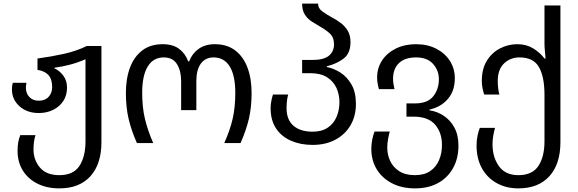

<svg xmlns="http://www.w3.org/2000/svg" viewBox="-20 -790 3189 1060"><path d="M308 250Q239 250 187 224Q135 198 106 151.5Q77 105 77 43Q77 14 81 -6.5Q85 -27 92 -44H176Q165 -11 165 35Q165 93 200.5 135Q236 177 308 177Q385 177 418.5 126Q452 75 452 -10V-463Q414 -446 370 -434Q326 -422 280 -416V-413Q309 -400 329.5 -372.5Q350 -345 350 -306Q350 -264 329.5 -232.5Q309 -201 273.5 -183.5Q238 -166 194 -166Q129 -166 87.5 -203.5Q46 -241 46 -296Q46 -305 47 -314.5Q48 -324 51 -333H126Q123 -318 123 -306Q123 -274 142.5 -254Q162 -234 194 -234Q229 -234 248.5 -255.5Q268 -277 268 -309Q268 -354 246.5 -376.5Q225 -399 187 -404V-467Q262 -477 332 -492.5Q402 -508 459 -536H540V-6Q540 116 479 183Q418 250 308 250Z M736 0Q705 -70 690 -134Q675 -198 675 -276Q675 -357 698 -417.5Q721 -478 766 -512Q811 -546 878 -546Q934 -546 968.5 -520.5Q1003 -495 1019 -451H1024Q1041 -495 1077 -520.5Q1113 -546 1166 -546Q1233 -546 1278 -512Q1323 -478 1346 -417.5Q1369 -357 1369 -276Q1369 -198 1354 -134Q1339 -70 1308 0H1218Q1250 -71 1264.5 -134.5Q1279 -198 1279 -277Q1279 -374 1248 -423.5Q1217 -473 1159 -473Q1114 -473 1089 -439Q1064 -405 1064 -343V-182H980V-343Q980 -399 957 -436Q934 -473 884 -473Q827 -473 796 -423.5Q765 -374 765 -277Q765 -198 780 -134.5Q795 -71 826 0Z M1706 10Q1639 10 1586.5 -13Q1534 -36 1504 -81Q1474 -126 1474 -193Q1474 -215 1478.5 -235.5Q1483 -256 1487 -268H1571Q1567 -255 1564.5 -235.5Q1562 -216 1562 -193Q1562 -129 1600 -96Q1638 -63 1706 -63Q1756 -63 1789 -85Q1822 -107 1838 -144.5Q1854 -182 1854 -226Q1854 -268 1837.5 -304.5Q1821 -341 1785.5 -363.5Q1750 -386 1693 -386H1648V-459H1704Q1768 -459 1796 -482.5Q1824 -506 1824 -545Q1824 -584 1801 -605Q1778 -626 1749 -642Q1725 -656 1701.5 -671Q1678 -686 1663 -709.5Q1648 -733 1648 -770H1736Q1736 -744 1759.5 -727Q1783 -710 1814 -693Q1839 -680 1862 -662.5Q1885 -645 1900 -620Q1915 -595 1915 -557Q1915 -496 1877.5 -467Q1840 -438 1784 -424V-420Q1822 -413 1859 -389.5Q1896 -366 1920.5 -323.5Q1945 -281 1945 -216Q1945 -150 1915.5 -99Q1886 -48 1832 -19Q1778 10 1706 10Z M2271 250Q2198 250 2143.5 221.5Q2089 193 2059.5 144Q2030 95 2030 33Q2030 4 2035.5 -21.5Q2041 -47 2048 -64H2132Q2127 -48 2122.5 -22.5Q2118 3 2118 25Q2118 64 2134 98.5Q2150 133 2184 155Q2218 177 2271 177Q2322 177 2355 154.5Q2388 132 2404 94Q2420 56 2420 10Q2420 -58 2382 -102Q2344 -146 2263 -146H2224V-219H2270Q2341 -219 2372 -258.5Q2403 -298 2403 -352Q2403 -401 2371 -437Q2339 -473 2277 -473Q2215 -473 2182.5 -441.5Q2150 -410 2150 -355Q2150 -342 2152 -328Q2154 -314 2158 -298H2072Q2067 -315 2064.5 -331Q2062 -347 2062 -362Q2062 -415 2089.5 -456.5Q2117 -498 2165.5 -522Q2214 -546 2277 -546Q2340 -546 2388.5 -521Q2437 -496 2464 -453.5Q2491 -411 2491 -358Q2491 -288 2452.5 -243.5Q2414 -199 2351 -185V-181Q2393 -175 2429.5 -151Q2466 -127 2488.5 -86Q2511 -45 2511 14Q2511 85 2481 138.5Q2451 192 2397.5 221Q2344 250 2271 250Z M2842 250Q2774 250 2721.5 220.5Q2669 191 2640 138Q2611 85 2611 13Q2611 -16 2616.5 -41.5Q2622 -67 2629 -84H2713Q2708 -68 2703.5 -42.5Q2699 -17 2699 5Q2699 78 2734.5 127.5Q2770 177 2842 177Q2919 177 2952.5 126Q2986 75 2986 -10V-266Q2986 -366 2955.5 -419.5Q2925 -473 2848 -473Q2798 -473 2763 -440Q2728 -407 2728 -343Q2728 -321 2730.5 -301.5Q2733 -282 2737 -268H2653Q2649 -280 2644.5 -300.5Q2640 -321 2640 -343Q2640 -410 2668 -455Q2696 -500 2741 -523Q2786 -546 2836 -546Q2886 -546 2923.5 -523Q2961 -500 2986 -467H2992Q2991 -480 2988.5 -505.5Q2986 -531 2986 -546V-760H3074V-6Q3074 116 3013 183Q2952 250 2842 250Z"/></svg>

Font: Noto Sans Living
Style: Regular
Weight: 400
Designer: Monotype Design Team
Foundry: Monotype Imaging Inc.
Version: Version 2.013; ttfautohint (v1.8.4.7-5d5b)